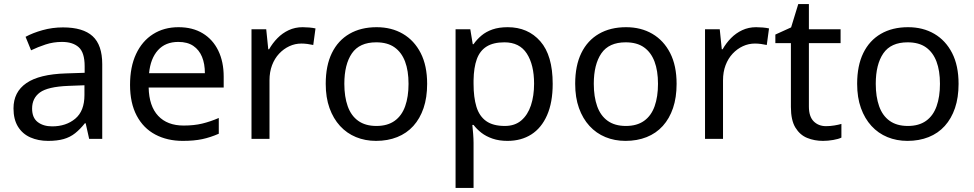

<svg xmlns="http://www.w3.org/2000/svg" viewBox="-20 -679 4762 939"><path d="M288 -545Q386 -545 433 -502Q480 -459 480 -365V0H416L399 -76H395Q372 -47 347.5 -27.5Q323 -8 291.5 1Q260 10 215 10Q167 10 128.5 -7Q90 -24 68 -59.5Q46 -95 46 -149Q46 -229 109 -272.5Q172 -316 303 -320L394 -323V-355Q394 -422 365 -448Q336 -474 283 -474Q241 -474 203 -461.5Q165 -449 132 -433L105 -499Q140 -518 188 -531.5Q236 -545 288 -545ZM314 -259Q214 -255 175.5 -227Q137 -199 137 -148Q137 -103 164.5 -82Q192 -61 235 -61Q303 -61 348 -98.5Q393 -136 393 -214V-262Z M853 -546Q922 -546 971.5 -516Q1021 -486 1047.5 -431.5Q1074 -377 1074 -304V-251H707Q709 -160 753.5 -112.5Q798 -65 878 -65Q929 -65 968.5 -74.5Q1008 -84 1050 -102V-25Q1009 -7 969 1.5Q929 10 874 10Q798 10 739.5 -21Q681 -52 648.5 -113.5Q616 -175 616 -264Q616 -352 645.5 -415Q675 -478 728.5 -512Q782 -546 853 -546ZM852 -474Q789 -474 752.5 -433.5Q716 -393 709 -321H982Q982 -367 968 -401Q954 -435 925.5 -454.5Q897 -474 852 -474Z M1460 -546Q1475 -546 1492.5 -544.5Q1510 -543 1523 -540L1512 -459Q1499 -462 1483.5 -464Q1468 -466 1454 -466Q1423 -466 1395 -453Q1367 -440 1345 -416.5Q1323 -393 1310.5 -360Q1298 -327 1298 -286V0H1210V-536H1282L1292 -438H1296Q1313 -468 1337 -492.5Q1361 -517 1392 -531.5Q1423 -546 1460 -546Z M2069 -269Q2069 -202 2051.5 -150.5Q2034 -99 2001.5 -63Q1969 -27 1922.5 -8.5Q1876 10 1819 10Q1766 10 1721 -8.5Q1676 -27 1643 -63Q1610 -99 1591.5 -150.5Q1573 -202 1573 -269Q1573 -358 1603 -419.5Q1633 -481 1689 -513.5Q1745 -546 1822 -546Q1895 -546 1950.5 -513.5Q2006 -481 2037.5 -419.5Q2069 -358 2069 -269ZM1664 -269Q1664 -206 1680.5 -159.5Q1697 -113 1732 -88Q1767 -63 1821 -63Q1875 -63 1910 -88Q1945 -113 1961.5 -159.5Q1978 -206 1978 -269Q1978 -333 1961 -378Q1944 -423 1909.5 -447.5Q1875 -472 1820 -472Q1738 -472 1701 -418Q1664 -364 1664 -269Z M2463 -546Q2562 -546 2622.5 -477Q2683 -408 2683 -269Q2683 -178 2655.5 -115.5Q2628 -53 2578.5 -21.5Q2529 10 2462 10Q2421 10 2389 -1Q2357 -12 2334.5 -29.5Q2312 -47 2296 -68H2290Q2292 -51 2294 -25Q2296 1 2296 20V240H2208V-536H2280L2292 -463H2296Q2312 -486 2334.5 -505Q2357 -524 2388.5 -535Q2420 -546 2463 -546ZM2447 -472Q2393 -472 2360 -451.5Q2327 -431 2312 -390Q2297 -349 2296 -286V-269Q2296 -203 2310 -157Q2324 -111 2357.5 -87Q2391 -63 2449 -63Q2498 -63 2529.5 -90Q2561 -117 2576.5 -163.5Q2592 -210 2592 -270Q2592 -362 2556.5 -417Q2521 -472 2447 -472Z M3289 -269Q3289 -202 3271.5 -150.5Q3254 -99 3221.5 -63Q3189 -27 3142.5 -8.5Q3096 10 3039 10Q2986 10 2941 -8.5Q2896 -27 2863 -63Q2830 -99 2811.5 -150.5Q2793 -202 2793 -269Q2793 -358 2823 -419.5Q2853 -481 2909 -513.5Q2965 -546 3042 -546Q3115 -546 3170.5 -513.5Q3226 -481 3257.5 -419.5Q3289 -358 3289 -269ZM2884 -269Q2884 -206 2900.5 -159.5Q2917 -113 2952 -88Q2987 -63 3041 -63Q3095 -63 3130 -88Q3165 -113 3181.5 -159.5Q3198 -206 3198 -269Q3198 -333 3181 -378Q3164 -423 3129.5 -447.5Q3095 -472 3040 -472Q2958 -472 2921 -418Q2884 -364 2884 -269Z M3678 -546Q3693 -546 3710.5 -544.5Q3728 -543 3741 -540L3730 -459Q3717 -462 3701.5 -464Q3686 -466 3672 -466Q3641 -466 3613 -453Q3585 -440 3563 -416.5Q3541 -393 3528.5 -360Q3516 -327 3516 -286V0H3428V-536H3500L3510 -438H3514Q3531 -468 3555 -492.5Q3579 -517 3610 -531.5Q3641 -546 3678 -546Z M4020 -62Q4040 -62 4061 -65.5Q4082 -69 4095 -73V-6Q4081 1 4055 5.5Q4029 10 4005 10Q3963 10 3927.5 -4.5Q3892 -19 3870 -55Q3848 -91 3848 -156V-468H3772V-510L3849 -545L3884 -659H3936V-536H4091V-468H3936V-158Q3936 -109 3959.5 -85.5Q3983 -62 4020 -62Z M4668 -269Q4668 -202 4650.5 -150.5Q4633 -99 4600.5 -63Q4568 -27 4521.5 -8.5Q4475 10 4418 10Q4365 10 4320 -8.5Q4275 -27 4242 -63Q4209 -99 4190.5 -150.5Q4172 -202 4172 -269Q4172 -358 4202 -419.5Q4232 -481 4288 -513.5Q4344 -546 4421 -546Q4494 -546 4549.5 -513.5Q4605 -481 4636.5 -419.5Q4668 -358 4668 -269ZM4263 -269Q4263 -206 4279.5 -159.5Q4296 -113 4331 -88Q4366 -63 4420 -63Q4474 -63 4509 -88Q4544 -113 4560.5 -159.5Q4577 -206 4577 -269Q4577 -333 4560 -378Q4543 -423 4508.5 -447.5Q4474 -472 4419 -472Q4337 -472 4300 -418Q4263 -364 4263 -269Z"/></svg>

Font: ukorean85
Style: Book
Weight: 400
Designer: Jelle Bosma - Monotype Design Team
Foundry: Monotype Imaging Inc.
Version: Version 2.003